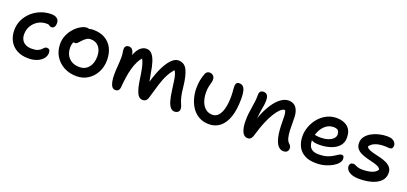

<svg xmlns="http://www.w3.org/2000/svg" viewBox="14 -1248 4243 2001"><g transform="rotate(20 2135.5 -248.0)"><path d="M283 9Q209 9 156 -20Q103 -49 75 -100.5Q47 -152 47 -220Q47 -280 71.5 -332Q96 -384 139 -423.5Q182 -463 237.5 -485Q293 -507 356 -507Q380 -507 399 -500Q418 -493 429.5 -477.5Q441 -462 441 -436Q441 -412 430.5 -395.5Q420 -379 399 -379Q387 -379 381 -384Q375 -389 367.5 -393Q360 -397 343 -397Q290 -397 248.5 -372.5Q207 -348 182.5 -306.5Q158 -265 158 -213Q158 -179 172 -153Q186 -127 214 -112.5Q242 -98 283 -98Q326 -98 349 -108Q372 -118 384 -130.5Q396 -143 406 -152.5Q416 -162 432 -162Q449 -162 458.5 -151Q468 -140 468 -119Q468 -82 443.5 -53Q419 -24 377.5 -7.5Q336 9 283 9Z M819 12Q740 12 678 -21.5Q616 -55 580.5 -113.5Q545 -172 545 -248Q545 -302 566 -348Q587 -394 619.5 -428.5Q652 -463 687.5 -482Q723 -501 751 -501Q764 -501 774.5 -497Q785 -493 791 -485Q797 -477 797 -463Q797 -437 786.5 -417.5Q776 -398 744 -384Q715 -368 695.5 -347.5Q676 -327 666 -302.5Q656 -278 656 -249Q656 -176 699 -132Q742 -88 816 -88Q878 -88 916 -133.5Q954 -179 954 -254Q954 -322 921 -361.5Q888 -401 833 -401Q804 -401 786 -389Q768 -377 748 -357Q733 -342 724 -331Q715 -320 706.5 -314Q698 -308 684 -308Q668 -308 658 -318.5Q648 -329 648 -356Q648 -380 663 -406Q678 -432 702.5 -454Q727 -476 758 -489.5Q789 -503 821 -503Q897 -503 951 -472.5Q1005 -442 1034 -386Q1063 -330 1063 -254Q1063 -179 1031 -118.5Q999 -58 944 -23Q889 12 819 12Z M1250 9Q1224 9 1210 -12Q1196 -33 1190 -66.5Q1184 -100 1184 -137Q1184 -186 1188.5 -237Q1193 -288 1193 -336Q1193 -362 1189 -384.5Q1185 -407 1185 -428Q1185 -444 1196.5 -455.5Q1208 -467 1228 -467Q1252 -467 1265.5 -453Q1279 -439 1285.5 -414Q1292 -389 1293 -357L1272 -339Q1287 -395 1307 -432Q1327 -469 1353 -488Q1379 -507 1410 -507Q1447 -507 1471 -480Q1495 -453 1511 -404Q1527 -355 1537 -288Q1547 -228 1555 -193.5Q1563 -159 1570 -138L1542 -145Q1569 -255 1605 -336Q1641 -417 1682 -462Q1723 -507 1764 -507Q1831 -507 1861.5 -446.5Q1892 -386 1905 -262Q1911 -197 1920.5 -160Q1930 -123 1938.5 -102.5Q1947 -82 1952.5 -68.5Q1958 -55 1958 -37Q1958 -15 1943 -3Q1928 9 1904 9Q1880 9 1861 -11.5Q1842 -32 1828.5 -77Q1815 -122 1806 -194Q1798 -253 1792.5 -290Q1787 -327 1781 -348.5Q1775 -370 1767.5 -384Q1760 -398 1749 -412H1774Q1733 -372 1704.5 -318.5Q1676 -265 1654.5 -195.5Q1633 -126 1609 -41Q1603 -16 1588 -3.5Q1573 9 1553 9Q1510 9 1488 -40Q1466 -89 1453 -180Q1444 -246 1435 -290.5Q1426 -335 1414.5 -365.5Q1403 -396 1384 -417L1411 -406Q1382 -378 1362 -338Q1342 -298 1329 -249.5Q1316 -201 1308.5 -149Q1301 -97 1297 -44Q1295 -16 1282.5 -3.5Q1270 9 1250 9Z M2288 10Q2223 10 2175.5 -17Q2128 -44 2097.5 -88.5Q2067 -133 2052 -188Q2037 -243 2037 -298Q2037 -346 2044.5 -386.5Q2052 -427 2067 -465Q2073 -481 2084 -490Q2095 -499 2114 -499Q2138 -499 2154 -483Q2170 -467 2170 -441Q2170 -425 2166.5 -411.5Q2163 -398 2158.5 -382Q2154 -366 2150.5 -345.5Q2147 -325 2147 -295Q2147 -235 2164 -190Q2181 -145 2212.5 -120Q2244 -95 2287 -95Q2326 -95 2353 -124.5Q2380 -154 2394 -210Q2408 -266 2408 -343Q2408 -369 2406.5 -387Q2405 -405 2403.5 -419.5Q2402 -434 2402 -450Q2402 -474 2411 -487Q2420 -500 2443 -500Q2466 -500 2482 -486.5Q2498 -473 2506.5 -441.5Q2515 -410 2515 -355Q2515 -232 2487 -151.5Q2459 -71 2408 -30.5Q2357 10 2288 10Z M3112 9Q3078 9 3052.5 -20.5Q3027 -50 3013 -113.5Q2999 -177 2999 -279Q2999 -319 2997.5 -343.5Q2996 -368 2991.5 -383Q2987 -398 2979.5 -407.5Q2972 -417 2960 -427Q2982 -428 2997 -422.5Q3012 -417 3020 -403.5Q3028 -390 3027 -364Q3012 -386 3002 -393Q2992 -400 2978 -400Q2958 -400 2932.5 -376Q2907 -352 2879.5 -307.5Q2852 -263 2826 -201.5Q2800 -140 2779 -67Q2768 -24 2754 -7.5Q2740 9 2716 9Q2675 9 2655 -36Q2635 -81 2635 -151Q2635 -201 2639.5 -238.5Q2644 -276 2649.5 -308.5Q2655 -341 2659.5 -375.5Q2664 -410 2664 -454Q2664 -478 2675.5 -490.5Q2687 -503 2710 -503Q2736 -503 2750.5 -485Q2765 -467 2765 -426Q2765 -395 2760 -366.5Q2755 -338 2749.5 -305.5Q2744 -273 2740 -229Q2736 -185 2738 -123L2714 -141Q2748 -261 2793 -342.5Q2838 -424 2888 -465.5Q2938 -507 2986 -507Q3025 -507 3050.5 -488.5Q3076 -470 3089 -435.5Q3102 -401 3102 -353Q3102 -278 3104 -224.5Q3106 -171 3115.5 -137Q3125 -103 3145 -85Q3157 -75 3162 -64Q3167 -53 3167 -37Q3167 -19 3153.5 -5Q3140 9 3112 9Z M3475 10Q3396 10 3345.5 -18.5Q3295 -47 3271 -96.5Q3247 -146 3247 -210Q3247 -262 3266.5 -314.5Q3286 -367 3322 -410.5Q3358 -454 3408.5 -480.5Q3459 -507 3521 -507Q3597 -507 3643 -467.5Q3689 -428 3689 -349Q3689 -294 3656 -257Q3623 -220 3566 -201Q3509 -182 3439 -182Q3381 -182 3355.5 -199.5Q3330 -217 3330 -239Q3330 -251 3336 -257.5Q3342 -264 3357 -264Q3368 -264 3384 -260.5Q3400 -257 3429 -257Q3474 -257 3509 -268.5Q3544 -280 3565 -300.5Q3586 -321 3586 -347Q3586 -377 3571 -392Q3556 -407 3521 -407Q3473 -407 3435.5 -377Q3398 -347 3376.5 -298.5Q3355 -250 3355 -195Q3355 -164 3366 -139Q3377 -114 3401.5 -100Q3426 -86 3468 -86Q3524 -86 3561 -98Q3598 -110 3623 -125.5Q3648 -141 3665.5 -153Q3683 -165 3699 -165Q3714 -165 3720.5 -155.5Q3727 -146 3727 -126Q3727 -104 3707.5 -80Q3688 -56 3653.5 -36Q3619 -16 3573.5 -3Q3528 10 3475 10Z M3953 10Q3902 10 3869 -3Q3836 -16 3820.5 -36Q3805 -56 3805 -79Q3805 -96 3815.5 -107Q3826 -118 3846 -118Q3857 -118 3865.5 -114Q3874 -110 3884.5 -105Q3895 -100 3910.5 -96Q3926 -92 3951 -92Q4013 -92 4056.5 -106.5Q4100 -121 4117 -152Q4109 -172 4085 -183Q4061 -194 4028 -202Q3995 -210 3959.5 -219.5Q3924 -229 3893.5 -243.5Q3863 -258 3844 -282Q3825 -306 3825 -344Q3825 -383 3848 -414Q3871 -445 3909 -466Q3947 -487 3993 -498Q4039 -509 4085 -508Q4116 -508 4137 -498Q4158 -488 4168.5 -472Q4179 -456 4179 -439Q4179 -421 4169.5 -410Q4160 -399 4141 -399Q4132 -399 4124.5 -400Q4117 -401 4108 -401.5Q4099 -402 4084 -402Q4028 -402 3987 -386.5Q3946 -371 3926 -340Q3932 -322 3956 -311Q3980 -300 4013.5 -292Q4047 -284 4083.5 -275Q4120 -266 4151.5 -251.5Q4183 -237 4203 -213Q4223 -189 4223 -152Q4223 -96 4186 -60Q4149 -24 4088 -7Q4027 10 3953 10Z"/></g></svg>

Font: Shantell Sans Medium
Style: Regular
Weight: 500
Designer: Stephen Nixon, Anya Danilova, Shantell Martin
Foundry: Arrow Type
Version: Version 1.011;[c5ecc13dd]